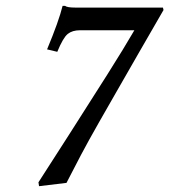

<svg xmlns="http://www.w3.org/2000/svg" viewBox="-20 -620 576 653"><path d="M236.8 -594.2H534.2L536.1 -585.9Q513.2 -546.9 453.6 -442.9Q394 -338.9 375 -305.9Q356 -272.9 317.9 -206.1Q279.8 -139.2 255.4 -93Q231 -46.9 206.1 2L112.8 13.2L110.8 0Q143.1 -49.8 215.1 -162.4Q287.1 -274.9 345 -366.5Q402.8 -458 437 -517.1H252Q226.1 -517.1 210.4 -504.6Q194.8 -492.2 174.8 -443.8L140.1 -452.1Q180.2 -548.3 192.9 -600.1H201.2Q208 -594.2 236.8 -594.2Z"/></svg>

Font: Linux Libertine
Style: Semibold Italic
Weight: 600
Italic angle: -11.5°
Designer: Philipp H. Poll
Foundry: Philipp H. Poll
Version: Version 5.1.2 ; ttfautohint (v0.9)